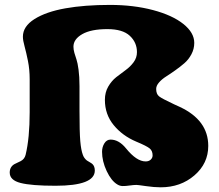

<svg xmlns="http://www.w3.org/2000/svg" viewBox="-20 -757 902 790"><path d="M498.5 -146.5Q542 -92.8 579.1 -92.8Q592.3 -92.8 600.1 -100.1Q607.9 -107.4 607.9 -117.7Q607.9 -136.2 595.9 -146.2Q584 -156.2 540.5 -174.3Q483.9 -198.2 447.8 -242.2Q411.6 -286.1 411.6 -346.2Q411.6 -377 425.3 -400.6Q439 -424.3 458.3 -439.5Q477.5 -454.6 496.8 -468.5Q516.1 -482.4 529.8 -501Q543.5 -519.5 543.5 -542.5Q543.5 -582.5 513.9 -609.9Q484.4 -637.2 421.9 -637.2Q354.5 -637.2 318.4 -616.5Q282.2 -595.7 282.2 -564.9Q282.2 -553.2 286.1 -539.3Q290 -525.4 294.7 -512.2Q299.3 -499 303.2 -470.2Q307.1 -441.4 307.1 -402.8V-301.8Q307.1 -212.9 310.3 -176.3Q313.5 -139.6 320.8 -120.1Q325.7 -106 337.4 -96.7Q340.8 -94.2 349.1 -89.6Q357.4 -85 360.8 -81.5Q370.1 -72.3 370.1 -55.2Q370.1 7.3 208.5 7.3Q109.4 7.3 64.7 -4.2Q20 -15.6 20 -46.9Q20 -70.3 39.1 -81.5Q43.5 -84 52.7 -88.1Q62 -92.3 65.4 -94.2Q81.1 -102.5 85.4 -120.1Q102.1 -189 102.1 -295.4V-430.7Q102.1 -471.2 95 -506.3Q87.9 -541.5 81.1 -566.2Q74.2 -590.8 74.2 -606Q74.2 -648.4 121.8 -678.5Q169.4 -708.5 248.8 -722.7Q328.1 -736.8 432.1 -736.8Q529.3 -736.8 609.4 -715.6Q689.5 -694.3 734.4 -658.4Q779.3 -622.6 779.3 -580.6Q779.3 -555.7 767.6 -533.7Q755.9 -511.7 738.5 -496.8Q721.2 -481.9 700.9 -467.5Q680.7 -453.1 663.3 -442.1Q646 -431.2 634.3 -417.7Q622.6 -404.3 622.6 -391.1Q622.6 -370.1 634.5 -360.6Q646.5 -351.1 696.8 -327.6Q710.9 -321.3 719.2 -317.4Q836.9 -262.7 836.9 -156.7Q836.9 -84.5 780 -35.4Q723.1 13.7 641.1 13.7Q614.3 13.7 580.8 8.8Q547.4 3.9 541.5 3.9Q530.3 3.9 513.2 6.3Q496.1 8.8 484.6 8.5Q473.1 8.3 462.9 2Q438 -12.7 418.9 -53.2Q399.9 -93.8 399.9 -132.3Q399.9 -151.9 409.4 -167.2Q418.9 -182.6 435.1 -182.6Q469.2 -182.6 498.5 -146.5Z"/></svg>

Font: Cooper* Black
Style: Regular
Weight: 900
Designer: Owen Earl
Foundry: indestructible type*
Version: Version 0.001